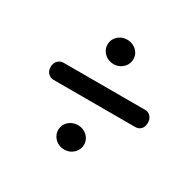

<svg xmlns="http://www.w3.org/2000/svg" viewBox="-120 -732 812 794"><g transform="rotate(30 286.0 -335.0)"><path d="M274.4 -480.8Q257.3 -480.8 243.1 -488.8Q229 -496.9 220.9 -510.3Q212.8 -523.7 212.8 -539.2Q212.8 -555.2 220.9 -568.2Q229 -581.2 243.1 -589.1Q257.3 -597 274.4 -597Q291.8 -597 306 -589.1Q320.1 -581.2 328.2 -568.2Q336.3 -555.2 336.3 -539.2Q336.3 -523.7 328.2 -510.3Q320.1 -496.9 306 -488.8Q291.8 -480.8 274.4 -480.8ZM55.5 -341Q55.5 -360 66.8 -371.2Q78 -382.5 93 -382.5H483.5Q498.5 -382.5 509 -371.2Q519.5 -360 519.5 -341Q519.5 -321.5 509 -311Q498.5 -300.5 483.5 -300.5H92Q78 -300.5 66.8 -311.2Q55.5 -322 55.5 -341ZM274.4 -72.8Q257.3 -72.8 243.1 -80.8Q229 -88.9 220.9 -102.3Q212.8 -115.7 212.8 -131.2Q212.8 -147.2 220.9 -160.2Q229 -173.2 243.1 -181.1Q257.3 -189 274.4 -189Q291.8 -189 306 -181.1Q320.1 -173.2 328.2 -160.2Q336.3 -147.2 336.3 -131.2Q336.3 -115.7 328.2 -102.3Q320.1 -88.9 306 -80.8Q291.8 -72.8 274.4 -72.8Z"/></g></svg>

Font: Fraunces 28pt Soft Wonky
Style: Bold
Weight: 700
Version: Version 1.000;[b76b70a41]